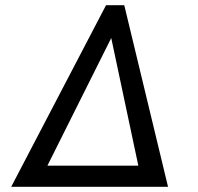

<svg xmlns="http://www.w3.org/2000/svg" viewBox="-20 -717 759 737"><path d="M23 0H625L457 -697H387ZM162 -81 407 -571 511 -81Z"/></svg>

Font: HK Grotesk
Style: Italic
Weight: 400
Italic angle: -16°
Designer: Alfredo Marco Pradil
Foundry: Hanken Design Co.
Version: Version 3.001;FEAKit 1.0